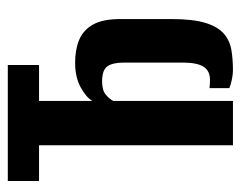

<svg xmlns="http://www.w3.org/2000/svg" viewBox="-84 -548 631 504"><g transform="rotate(-90 232.0 -295.5)"><path d="M103.2 0V-509H9.3V-591H313.8V-509H219.5V-368.8Q228.9 -385.4 255.4 -399.8Q281.9 -414.3 320 -414.3Q354.6 -414.3 380.1 -403.6Q405.6 -392.9 420.1 -367.2Q434.5 -341.5 434.5 -295.3V-162Q434.5 -105 424.4 -72.2Q414.2 -39.4 396 -23.8Q377.8 -8.2 353.3 -4.1Q328.8 0 299.5 0Q288.7 0 274.6 -3.1Q260.5 -6.1 253.1 -9.5V-61.6Q257.8 -61 263.9 -60.6Q269.9 -60.3 274.6 -60.3Q298.8 -60.3 309.5 -77.4Q320.2 -94.6 320.2 -131.3V-286.4Q320.2 -315.8 310.4 -329.6Q300.6 -343.5 270.7 -343.5Q248 -343.5 236.4 -334.1Q224.9 -324.8 219.5 -314V0Z"/></g></svg>

Font: Alumni Sans Thin
Style: Regular
Weight: 100
Designer: Robert E. Leuschke
Foundry: Robert E. Leuschke
Version: Version 1.018